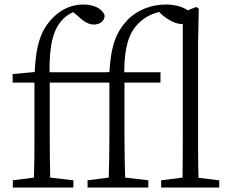

<svg xmlns="http://www.w3.org/2000/svg" viewBox="-20 -833 1026 853"><path d="M37 0H306V-32L203 -44C202 -105 201 -166 201 -227V-466H466V-227C466 -166 465 -105 463 -44L369 -32V0H639V-32L536 -44C534 -105 533 -166 533 -227V-466H693V-512H532C532 -622 552 -683 591 -725C618 -753 648 -770 687 -780L698 -769C732 -740 763 -726 791 -726H792V-227C792 -171 792 -102 791 -44L696 -32V0H954V-32L862 -43C860 -101 860 -170 860 -227V-640L863 -795L851 -802L814 -787C792 -804 754 -813 715 -813C657 -813 593 -791 549 -747C497 -693 473 -633 466 -513L452 -512H200C199 -640 218 -707 262 -750C275 -763 289 -772 305 -779L326 -762C353 -736 374 -724 397 -724C426 -724 444 -741 445 -763C436 -795 396 -813 350 -813C305 -813 256 -796 217 -756C161 -701 140 -634 134 -513L36 -504V-466H133V-227C133 -166 133 -105 131 -44L37 -32Z"/></svg>

Font: Kiri Minchoo Light
Style: Regular
Weight: 300
Designer: Ryoko NISHIZUKA 西塚涼子 (kana & ideographs); Frank Grießhammer (Latin, Greek & Cyrillic);
akenotsuki.com/eyeben/fonts/ (U+
Foundry: Adobe
akenotsuki.com/eyeben/fonts/
Version: Version 4.002;hotconv 1.0.119;makeotfexe 2.5.65604